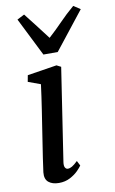

<svg xmlns="http://www.w3.org/2000/svg" viewBox="-93 -878 559 937"><g transform="rotate(-10 186.5 -409.5)"><path d="M121.5 10Q89 10 70.2 -5.5Q51.5 -21 55 -54.5Q57.5 -77.5 64.8 -124.2Q72 -171 81.2 -231Q90.5 -291 100.5 -356Q110.5 -421 118 -480L56.5 -502.5L62.5 -534.5L208.5 -557.5L230 -546.5L160 -86Q157.5 -68 162.5 -59.5Q167.5 -51 176 -51Q186 -51 197.2 -57.5Q208.5 -64 225.5 -80.5L238 -56Q232 -47 216.5 -31.2Q201 -15.5 176.8 -2.8Q152.5 10 121.5 10ZM60 -810.5 96 -829Q121 -797 147 -763.5Q173 -730 199 -695.5Q235.5 -728.5 267.8 -762Q300 -795.5 339.5 -829L373 -807L226 -620.5H155Z"/></g></svg>

Font: Merriweather Text Regular
Style: Italic
Weight: 400
Italic angle: -7.8°
Designer: Eben Sorkin
Foundry: Eben Sorkin
Version: Version 2.100; ttfautohint (v1.7.19-72a1) -l 8 -r 50 -G 200 